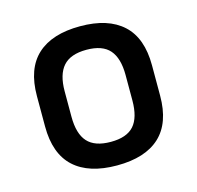

<svg xmlns="http://www.w3.org/2000/svg" viewBox="-82 -587 703 685"><g transform="rotate(-15 269.5 -245.0)"><path d="M270 12Q166 12 111.5 -38Q57 -88 57 -189V-301Q57 -402 111.5 -452Q166 -502 270 -502Q373 -502 427.5 -452Q482 -402 482 -301V-189Q482 -88 428 -38Q374 12 270 12ZM270 -75Q329 -75 355.5 -105Q382 -135 382 -198V-292Q382 -354 355.5 -384.5Q329 -415 270 -415Q211 -415 184 -384.5Q157 -354 157 -292V-198Q157 -135 184 -105Q211 -75 270 -75Z"/></g></svg>

Font: Sofia Sans SemiBold
Style: Regular
Weight: 600
Designer: Botio Nikoltchev, Ani Petrova
Foundry: lettersoup
Version: Version 4.101; ttfautohint (v1.8.4.7-5d5b)